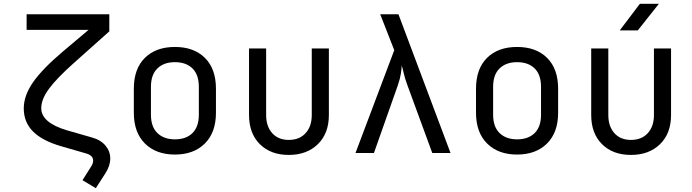

<svg xmlns="http://www.w3.org/2000/svg" viewBox="-20 -805 3640 1010"><path d="M484 185 414 143 460 70Q470 54 470 40Q470 14 436 3L304 -35Q203 -64 154 -113Q105 -162 105 -235Q105 -302 154 -372.5Q203 -443 312 -535L446 -648H120V-730H555V-640L369 -474Q279 -394 238 -338.5Q197 -283 197 -236Q197 -159 334 -119L463 -82Q510 -69 535 -39Q560 -9 560 29Q560 68 533 109Z M900 8Q801 8 742.5 -50Q684 -108 684 -212V-338Q684 -443 742 -500.5Q800 -558 900 -558Q1000 -558 1058 -500.5Q1116 -443 1116 -338V-212Q1116 -108 1057.5 -50Q999 8 900 8ZM900 -72Q959 -72 992.5 -105Q1026 -138 1026 -202V-348Q1026 -412 992.5 -445Q959 -478 900 -478Q842 -478 808 -445Q774 -412 774 -348V-202Q774 -138 808 -105Q842 -72 900 -72Z M1499 10Q1404 10 1347 -46.5Q1290 -103 1290 -200V-550H1380V-200Q1380 -140 1412 -104.5Q1444 -69 1499 -69Q1555 -69 1587.5 -104.5Q1620 -140 1620 -200V-550H1710V-200Q1710 -103 1652 -46.5Q1594 10 1499 10Z M1850 0 2054 -541 1980 -730H2076L2350 0H2254L2123 -357Q2110 -392 2104 -419Q2098 -446 2093 -461Q2093 -446 2089 -419Q2085 -392 2073 -357L1947 0Z M2700 8Q2601 8 2542.5 -50Q2484 -108 2484 -212V-338Q2484 -443 2542 -500.5Q2600 -558 2700 -558Q2800 -558 2858 -500.5Q2916 -443 2916 -338V-212Q2916 -108 2857.5 -50Q2799 8 2700 8ZM2700 -72Q2759 -72 2792.5 -105Q2826 -138 2826 -202V-348Q2826 -412 2792.5 -445Q2759 -478 2700 -478Q2642 -478 2608 -445Q2574 -412 2574 -348V-202Q2574 -138 2608 -105Q2642 -72 2700 -72Z M3299 10Q3204 10 3147 -46.5Q3090 -103 3090 -200V-550H3180V-200Q3180 -140 3212 -104.5Q3244 -69 3299 -69Q3355 -69 3387.5 -104.5Q3420 -140 3420 -200V-550H3510V-200Q3510 -103 3452 -46.5Q3394 10 3299 10ZM3240 -645 3346 -785H3446L3335 -645Z"/></svg>

Font: JetBrainsMonoNL NF
Style: Regular
Weight: 400
Designer: Philipp Nurullin, Konstantin Bulenkov
Foundry: JetBrains
Version: Version 2.304; ttfautohint (v1.8.4.7-5d5b);Nerd Fonts 3.2.1